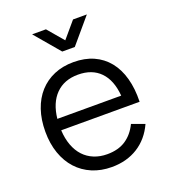

<svg xmlns="http://www.w3.org/2000/svg" viewBox="-141 -862 865 979"><g transform="rotate(-20 292.0 -372.5)"><path d="M221.5 -760 295 -673.5 368.5 -760H443.5L329 -625H261L146.5 -760ZM298.5 -54.5Q359 -54.5 399.5 -81.5Q440 -108.5 464 -158.5L533.5 -133Q501 -61.5 440.2 -23.2Q379.5 15 298.5 15Q240 15 192.2 -5.2Q144.5 -25.5 110.8 -62.5Q77 -99.5 58.5 -152.2Q40 -205 40 -270Q40 -335.5 58 -388.2Q76 -441 109.5 -478Q143 -515 190 -535Q237 -555 295.5 -555Q356.5 -555 403.5 -534Q450.5 -513 482.5 -473.5Q514.5 -434 530.2 -377.5Q546 -321 544 -249.5H118.5Q121 -203.5 134.5 -167.2Q148 -131 171.2 -106Q194.5 -81 226.8 -67.8Q259 -54.5 298.5 -54.5ZM466.5 -311Q459.5 -396.5 415.5 -441.8Q371.5 -487 295.5 -487Q220 -487 174.5 -441Q129 -395 120 -311Z"/></g></svg>

Font: Vela Sans
Style: Regular
Weight: 400
Designer: Principal design: Mikhail Sharanda - project Manrope.
Design modification: Ravid Balaliev
Foundry: Mikhail Sharanda
Version: Version 1.001